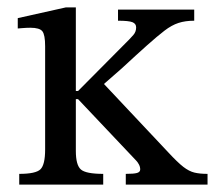

<svg xmlns="http://www.w3.org/2000/svg" viewBox="-20 -499 582 519"><path d="M259 0H32V-29Q77 -29 89.5 -41.5Q102 -54 102 -95V-374Q102 -405 94.5 -414.5Q87 -424 62 -424Q52 -424 40 -423Q28 -422 28 -422V-450L158 -479H185V-253H191L330 -393Q333 -396 340.5 -404.5Q348 -413 348 -425Q348 -435 338 -439Q328 -443 299 -443V-473H505V-443Q481 -443 462.5 -437Q444 -431 424.5 -416Q405 -401 377.5 -376.5Q350 -352 309 -314L261 -272L435 -87Q460 -60 475.5 -48Q491 -36 505.5 -32.5Q520 -29 541 -29V0H320V-29Q342 -29 350.5 -31.5Q359 -34 359 -41Q359 -48 355.5 -54.5Q352 -61 348 -65L191 -231H185V-91Q185 -53 198.5 -41Q212 -29 259 -29Z"/></svg>

Font: STIX Two Text
Style: Regular
Weight: 400
Designer: Ross Mills, John Hudson & Paul Hanslow, Tiro Typeworks Ltd; with prior portions MicroPress Inc., and Coen Hoffman.
Foundry: Tiro Typeworks Ltd
Version: Version 2.13 b171